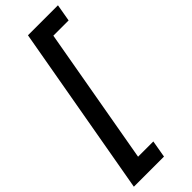

<svg xmlns="http://www.w3.org/2000/svg" viewBox="-319 -838 1032 1032"><g transform="rotate(-45 196.5 -322.0)"><path d="M-4 167 169 -811H397L380 -713H264L126 69H242L225 167Z"/></g></svg>

Font: DM Sans 20pt SemiBold
Style: Italic
Weight: 600
Italic angle: -10°
Version: Version 4.004;gftools[0.9.30]